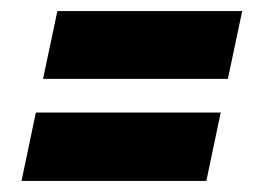

<svg xmlns="http://www.w3.org/2000/svg" viewBox="-20 -428 467 348"><path d="M58 -285 84 -408H419L393 -285ZM19 -100 45 -224H380L354 -100Z"/></svg>

Font: Saira ExtraCondensed Black
Style: Italic
Weight: 900
Width: 2
Italic angle: -12°
Designer: Hector Gatti with collaboration of the Omnibus-Type team
Foundry: Omnibus-Type
Version: Version 1.101